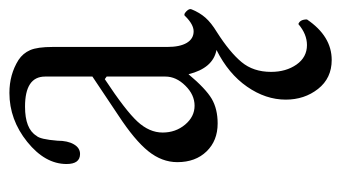

<svg xmlns="http://www.w3.org/2000/svg" viewBox="-176 -288 715 402"><g transform="rotate(-90 181.0 -87.5)"><path d="M255.9 250Q217.8 250 195.3 221.4Q172.9 192.9 172.9 153.8Q172.9 111.8 200 72.8Q227.1 33.7 276.9 8.8Q238.8 1.5 226.1 -49.8Q195.8 -13.7 174.6 -1.2Q153.3 11.2 123 11.2Q86.9 11.2 64.5 -12Q42 -35.2 42 -73.2Q42 -105.5 64.9 -134Q87.9 -162.6 140.1 -196.8L221.2 -251V-350.1Q221.2 -392.1 158.2 -392.1Q111.8 -392.1 97.2 -368.2Q89.8 -360.8 86.9 -324.2Q86.9 -302.7 79.3 -289.8Q71.8 -276.9 59.1 -276.9Q38.1 -276.9 38.1 -305.2Q38.1 -350.1 84.5 -387.5Q130.9 -424.8 187 -424.8Q225.6 -424.8 255.9 -405.8Q270 -396.5 276.6 -381.3Q283.2 -366.2 283.2 -334V-94.2Q283.2 -67.9 291.7 -53.5Q300.3 -39.1 315.9 -39.1Q330.1 -39.1 347.2 -56.2Q350.6 -61.5 357.9 -54.2Q364.3 -47.9 361.8 -43Q355 -26.4 344.5 -14.4Q334 -2.4 314 9.8Q272 36.6 251.5 61.3Q231 85.9 231 123Q231 154.3 246.3 176.3Q261.7 198.2 287.1 198.2Q310.1 198.2 331.1 180.2Q340.8 183.6 340.8 198.2Q305.7 250 255.9 250ZM221.2 -98.1V-221.2L215.8 -225.1Q149.9 -181.6 127 -156.7Q104 -131.8 104 -104Q104 -76.7 120.6 -56.9Q137.2 -37.1 160.2 -37.1Q183.1 -37.1 202.1 -56.4Q221.2 -75.7 221.2 -98.1Z"/></g></svg>

Font: Junicode SmCond Light
Style: Regular
Weight: 300
Width: 4
Designer: Peter S. Baker
Version: Version 2.206